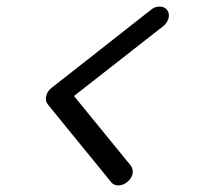

<svg xmlns="http://www.w3.org/2000/svg" viewBox="-20 -584 600 584"><path d="M465 -564Q465 -564 466 -564Q480 -564 488 -554Q496 -544 493 -530Q489 -514 476 -504L205 -292Q205 -292 378 -80Q386 -69 383 -54Q379 -40 366.5 -30Q354 -20 340 -20Q326 -20 318 -30Q306 -45 286 -69.5Q266 -94 223.5 -146Q181 -198 153 -232.5Q125 -267 125 -267Q117 -277 120.5 -292Q124 -307 137 -317Q156 -332 187.5 -356.5Q219 -381 285 -433Q351 -485 395 -519.5Q439 -554 439 -554Q451 -564 465 -564Z"/></svg>

Font: Brass Mono
Style: Italic
Weight: 400
Italic angle: -13°
Monospace: yes
Version: Version 1.100; ttfautohint (v1.8.3) -l 8 -r 50 -G 200 -x 14 